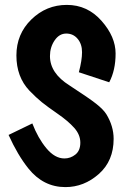

<svg xmlns="http://www.w3.org/2000/svg" viewBox="-20 -732 515 784"><path d="M302 -437Q315 -486 315 -519Q315 -552 297 -573.5Q279 -595 250.5 -595Q222 -595 203 -567Q184 -539 184 -503Q184 -433 264 -383Q344 -331 373 -308Q402 -285 414 -266Q444 -217 444 -165Q444 -75 383.5 -21.5Q323 32 247 32Q157 32 96 -44Q52 -99 15 -181L112 -228Q135 -168 169.5 -126.5Q204 -85 243 -85Q268 -85 288 -101Q308 -117 308 -149.5Q308 -182 283 -210Q258 -238 216 -267Q174 -296 151 -314.5Q128 -333 100 -362Q47 -418 47 -505.5Q47 -593 108 -652.5Q169 -712 253 -712Q337 -712 394.5 -647Q452 -582 452 -513.5Q452 -445 426 -396Z"/></svg>

Font: Boogaloo
Style: Regular
Weight: 400
Designer: John Vargas Beltran
Foundry: John Vargas Beltran
Version: Version 1.002